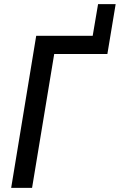

<svg xmlns="http://www.w3.org/2000/svg" viewBox="-20 -908 579 928"><path d="M34 0 155 -735H428L454 -888H539L499 -647H242L135 0Z"/></svg>

Font: Iosevka Semibold
Style: Italic
Weight: 600
Italic angle: -9°
Monospace: yes
Designer: Belleve Invis
Foundry: Belleve Invis
Version: Version 32.5.0; ttfautohint (v1.8.4)